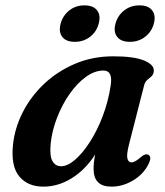

<svg xmlns="http://www.w3.org/2000/svg" viewBox="-20 -684 614 716"><path d="M461.5 -147Q451.5 -108 455 -93.2Q458.5 -78.5 470 -78.5Q483.5 -78.5 505 -98Q522 -112.5 533 -107Q548 -99.5 532.5 -69.5Q513 -32.5 474.8 -10.2Q436.5 12 395.5 12Q329 12 329 -54Q329 -65.5 330.2 -78.2Q331.5 -91 335 -108Q298 -50.5 247.2 -19.2Q196.5 12 142 12Q83.5 12 51.8 -26.2Q20 -64.5 28.5 -145Q35 -206.5 64.8 -265.2Q94.5 -324 144.2 -371Q194 -418 259.5 -446Q325 -474 402.5 -474Q480.5 -474 518.2 -458Q556 -442 553.5 -418.5Q552 -405.5 544.5 -399Q537 -392.5 529 -385.8Q521 -379 517.5 -366ZM169 -148.5Q164.5 -102 175.8 -83Q187 -64 207.5 -64Q232 -64 260.2 -88.5Q288.5 -113 315.5 -155Q342.5 -197 363 -250.8Q383.5 -304.5 392.5 -363.5Q402 -421 366 -421Q333 -421 300 -397Q267 -373 239.2 -333.2Q211.5 -293.5 192.8 -245.2Q174 -197 169 -148.5ZM259 -528Q226.5 -528 212.2 -546.5Q198 -565 206 -595.5Q214.5 -626.5 238.5 -645.2Q262.5 -664 295 -664Q328 -664 342.2 -645.2Q356.5 -626.5 348 -595.5Q340 -565.5 315.8 -546.8Q291.5 -528 259 -528ZM464 -528Q431.5 -528 417 -546.5Q402.5 -565 410.5 -595.5Q419 -626.5 443.2 -645.2Q467.5 -664 500 -664Q533 -664 547.5 -645.2Q562 -626.5 553.5 -595.5Q545.5 -565.5 521.2 -546.8Q497 -528 464 -528Z"/></svg>

Font: Fraunces 9pt S000 SemiBold
Style: Italic
Weight: 600
Italic angle: -16°
Version: Version 1.000; ttfautohint (v1.8.3)